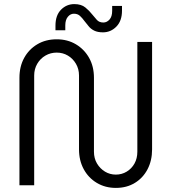

<svg xmlns="http://www.w3.org/2000/svg" viewBox="-20 -905 838 938"><path d="M546 13Q494 13 453 -11.5Q412 -36 389 -78.5Q366 -121 366 -175V-536Q366 -568 351 -593.5Q336 -619 311.5 -633.5Q287 -648 257 -648Q227 -648 202 -633.5Q177 -619 162 -593.5Q147 -568 147 -536V0H75V-525Q75 -580 98 -622Q121 -664 162 -688.5Q203 -713 257 -713Q310 -713 351 -688.5Q392 -664 415.5 -622Q439 -580 439 -525V-164Q439 -131 454 -106Q469 -81 493 -66.5Q517 -52 546 -52Q575 -52 599 -66.5Q623 -81 637 -106Q651 -131 651 -164V-700H723V-175Q723 -121 701 -78.5Q679 -36 639 -11.5Q599 13 546 13ZM483 -747Q457 -747 440 -755.5Q423 -764 412.5 -777.5Q402 -791 392 -803Q382 -817 370.5 -827.5Q359 -838 341 -838Q324 -838 311.5 -823Q299 -808 299 -781V-757H251V-780Q251 -830 278 -857.5Q305 -885 343 -885Q377 -885 397 -868.5Q417 -852 430 -835Q442 -820 453.5 -807.5Q465 -795 485 -795Q502 -795 515 -809.5Q528 -824 528 -852V-876H576V-853Q576 -803 548.5 -775Q521 -747 483 -747Z"/></svg>

Font: MuseoModerno Thin Light
Style: Regular
Weight: 300
Version: Version 1.003